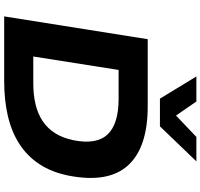

<svg xmlns="http://www.w3.org/2000/svg" viewBox="-41 -944 984 943"><g transform="rotate(90 451.5 -472.0)"><path d="M60 0 172 -705H501Q705 -705 792.5 -607.5Q880 -510 842 -316Q825 -232 785 -172Q745 -112 685.5 -74Q626 -36 548.5 -18Q471 0 377 0ZM257 -143H389Q447 -143 493.5 -154.5Q540 -166 575 -189.5Q610 -213 633.5 -250Q657 -287 668 -339Q691 -453 640 -507.5Q589 -562 465 -562H323ZM464 -765 355 -944H478L547 -844L652 -944H772L600 -765Z"/></g></svg>

Font: Nunito Sans 7pt SemiExpanded ExtraBold
Style: Italic
Weight: 800
Width: 6
Italic angle: -9°
Designer: Vernon Adams
Foundry: Vernon Adams
Version: Version 3.101;gftools[0.9.27]